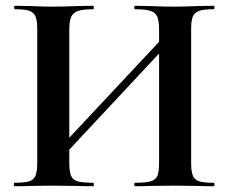

<svg xmlns="http://www.w3.org/2000/svg" viewBox="-20 -645 792 665"><path d="M146 -89 586 -559 606 -540 167 -70ZM30 -12Q65 -12 81 -17Q97 -22 103 -36.5Q109 -51 109 -81V-544Q109 -574 103 -588Q97 -602 81.5 -607.5Q66 -613 32 -613Q29 -613 29 -619Q29 -625 32 -625L86 -624Q132 -622 160 -622Q198 -622 248 -624L303 -625Q305 -625 305 -619Q305 -613 303 -613Q267 -613 250 -607Q233 -601 226.5 -586.5Q220 -572 220 -542V-81Q220 -51 226 -36.5Q232 -22 249 -17Q266 -12 303 -12Q305 -12 305 -6Q305 0 303 0Q268 0 247 -1L160 -2L85 -1Q65 0 30 0Q28 0 28 -6Q28 -12 30 -12ZM448 -12Q485 -12 502 -17Q519 -22 525 -36Q531 -50 531 -81V-542Q531 -572 525 -586.5Q519 -601 502 -607Q485 -613 448 -613Q445 -613 445 -619Q445 -625 448 -625L497 -624Q547 -622 587 -622Q614 -622 664 -624L720 -625Q723 -625 723 -619Q723 -613 720 -613Q686 -613 670 -607.5Q654 -602 648 -588Q642 -574 642 -544V-81Q642 -51 648 -36.5Q654 -22 670 -17Q686 -12 720 -12Q723 -12 723 -6Q723 0 720 0Q685 0 664 -1L587 -2L497 -1Q479 0 448 0Q445 0 445 -6Q445 -12 448 -12Z"/></svg>

Font: Cormorant Unicase
Style: Bold
Weight: 700
Designer: Christian Thalmann (Catharsis Fonts)
Foundry: Catharsis Fonts
Version: Version 4.000